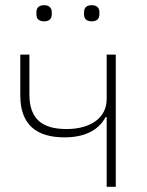

<svg xmlns="http://www.w3.org/2000/svg" viewBox="-20 -718 565 738"><path d="M390 -268H386C363 -225 316 -190 228 -190C120 -190 58 -239 58 -351V-508H93V-355C93 -259 144 -222 236 -222C328 -222 390 -265 390 -337V-508H425V0H390ZM150 -636C127 -636 120 -648 120 -663V-671C120 -686 127 -698 150 -698C171 -698 179 -686 179 -671V-663C179 -648 171 -636 150 -636ZM332 -636C311 -636 303 -648 303 -663V-671C303 -686 311 -698 332 -698C355 -698 362 -686 362 -671V-663C362 -648 355 -636 332 -636Z"/></svg>

Font: Plexus Sans ExtraLight
Style: Regular
Weight: 250
Version: Version 2.001;PS 002.001;hotconv 1.0.70;makeotf.lib2.5.58329